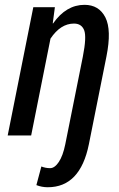

<svg xmlns="http://www.w3.org/2000/svg" viewBox="-20 -558 490 791"><path d="M328.1 -538.1Q387.7 -538.1 414.1 -486.3Q440.4 -434.6 418.5 -325.2L346.2 36.1Q310.5 213.4 176.8 213.4Q152.3 213.4 129.9 204.6L150.4 127.9Q168 134.8 186.5 134.8Q205.1 134.8 222.2 109.4Q239.3 84 249 36.1L321.3 -324.7Q337.4 -406.2 326.7 -433.6Q315.9 -460.9 284.7 -460.9Q229.5 -460.9 188 -398.9L108.4 0H11.7L117.2 -528.3H206.1L197.3 -461.9L198.7 -461.4Q252.4 -538.1 328.1 -538.1Z"/></svg>

Font: RobotoCondensed-Italic
Style: Italic
Weight: 400
Designer: Google
Version: Version 1.200311; 2013